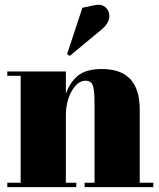

<svg xmlns="http://www.w3.org/2000/svg" viewBox="-20 -770 656 790"><path d="M10 -476H251V-384Q267 -430 300 -458Q333 -486 400 -486Q555 -486 555 -319V-18H611V0H328V-18H369V-343Q369 -403 361 -420.5Q353 -438 332 -438Q300 -438 275.5 -396Q251 -354 251 -294V-18H294V0H10V-18H65V-458H10ZM256 -547 319 -738 366 -748Q397 -755 413.5 -740.5Q430 -726 430 -704Q430 -677 401 -651L267 -540Z"/></svg>

Font: Abril Fatface
Style: Regular
Weight: 400
Designer: Veronika Burian, Jos Scaglione
Foundry: TypeTogether
Version: Version 1.001